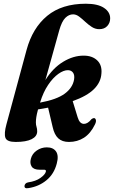

<svg xmlns="http://www.w3.org/2000/svg" viewBox="-20 -752 611 1030"><path d="M489.5 -84.5Q466 -36 430.5 -13.2Q395 9.5 350 9.5Q313.5 9.5 292.5 -10Q271.5 -29.5 262.5 -70.5L238 -174.5Q212.5 -169.5 184 -165Q177 -139 174.8 -123.5Q172.5 -108 172.5 -95.5Q172.5 -82 176 -71.5Q179.5 -61 179.5 -47.5Q179.5 -20.5 150 -5.5Q120.5 9.5 64 9.5Q17 9.5 9 -13Q1 -35.5 14.5 -85L122.5 -484Q154.5 -602 233.2 -667Q312 -732 440.5 -732Q504.5 -732 537.8 -709.8Q571 -687.5 571 -653.5Q571 -629.5 555.5 -612.5Q540 -595.5 512.5 -595.5Q491 -595.5 472.5 -607.5Q454 -619.5 437.2 -635.2Q420.5 -651 404.5 -663Q388.5 -675 372 -675Q349.5 -675 330.5 -656.2Q311.5 -637.5 298 -590Q275.5 -508.5 256.8 -442Q238 -375.5 223.5 -322.5Q263.5 -387 318.8 -420.5Q374 -454 429.5 -453.5Q475 -453.5 501.8 -427.8Q528.5 -402 524 -357Q521 -310.5 484 -273.8Q447 -237 370 -209.5L396.5 -123Q407 -87.5 430.5 -87.5Q450.5 -87.5 471 -113Q479.5 -119 484.5 -118.5Q491.5 -118 494.2 -109Q497 -100 489.5 -84.5ZM195.5 -203.5 195 -201.5Q284.5 -218 327.2 -249.5Q370 -281 377.5 -326Q381 -349.5 371.8 -362.2Q362.5 -375 345 -375.5Q321.5 -376 292.8 -355.5Q264 -335 238 -296.2Q212 -257.5 195.5 -203.5ZM192.5 158.5Q161 158.5 150 141.5Q139 124.5 145.5 100Q152.5 72.5 177 55.5Q201.5 38.5 231.5 38.5Q265.5 38.5 280.8 60.8Q296 83 284.5 125.5Q270 181.5 229.2 215Q188.5 248.5 133.5 257Q110 261.5 111.5 245Q112 239 116.5 233.8Q121 228.5 130 226.5Q172 220.5 197 202.5Q222 184.5 226 169Q228.5 158.5 217 158.5Z"/></svg>

Font: Fraunces 144pt Soft
Style: Bold Italic
Weight: 700
Italic angle: -16°
Version: Version 1.000;[b76b70a41]